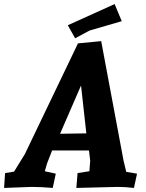

<svg xmlns="http://www.w3.org/2000/svg" viewBox="-51 -918 718 943"><path d="M622 -65 607 5Q562 0 527 0L324 5L330 -68L388 -77L392 -129L386 -179H205L180 -115L169 -77L223 -65L208 5Q151 0 104 0L-31 5L-26 -68L18 -75L71 -161L332 -705L446 -716L556 -128L569 -74ZM347 -498 244 -261 373 -263ZM512 -898 547 -814Q408 -774 389 -768L318 -730L282 -794Z"/></svg>

Font: Andada
Style: Bold Italic
Weight: 700
Italic angle: -8.29999°
Designer: Carolina Giovagnoli
Foundry: Carolina Giovagnoli
Version: Version 1.003